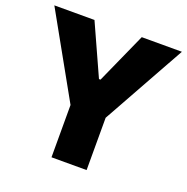

<svg xmlns="http://www.w3.org/2000/svg" viewBox="-134 -818 912 935"><g transform="rotate(20 321.5 -350.0)"><path d="M231 0H413V-271L652 -700H444L326 -437H318L199 -700H-9L231 -271Z"/></g></svg>

Font: Fixel Text ExtraBold
Style: Regular
Weight: 800
Width: 4
Designer: AlfaBravo + MacPaw
Foundry: Kyrylo Tkachov, Marchela Mozhyna, Serhii Makarenko, Maria Weinstein, Zakhar Kryvoshyya
Version: Version 1.211